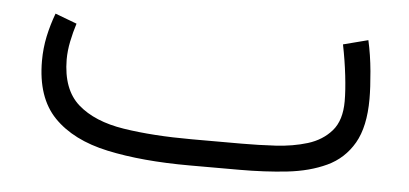

<svg xmlns="http://www.w3.org/2000/svg" viewBox="-34 -378 928 436"><g transform="rotate(5 430.0 -159.5)"><path d="M523.9 0H410.2Q301.8 0 222.2 -17.1Q142.6 -34.2 99.1 -79.1Q55.7 -124 55.7 -207.5Q55.7 -236.3 61.5 -263.7Q67.4 -291 77.1 -316.9L126.5 -298.3Q120.1 -278.3 115.7 -256.8Q111.3 -235.4 111.3 -215.3Q111.8 -147 149.4 -113.8Q187 -80.6 254.2 -70.1Q321.3 -59.6 410.2 -59.6H524.4Q561.5 -59.6 600.8 -61.8Q640.1 -64 673.6 -74.2Q707 -84.5 727.8 -108.4Q748.5 -132.3 748.5 -175.8Q748.5 -200.2 744.6 -234.1Q740.7 -268.1 733.4 -304.2L790 -318.8Q797.4 -286.1 800.8 -249Q804.2 -211.9 804.2 -186Q804.2 -122.6 782.5 -85Q760.7 -47.4 721.9 -29.3Q683.1 -11.2 632.6 -5.6Q582 0 523.9 0Z"/></g></svg>

Font: Vazirmatn RD UI ExtraLight
Style: Regular
Weight: 200
Designer: Saber Rastikerdar
Foundry: Saber Rastikerdar
Version: Version 33.003